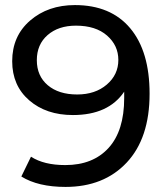

<svg xmlns="http://www.w3.org/2000/svg" viewBox="-20 -728 657 756"><path d="M275 -708Q416 -708 492.5 -617Q569 -526 569 -359Q569 -184 479 -88Q389 8 238 8Q130 8 64 -33L102 -111Q153 -78 237 -78Q346 -78 407.5 -145.5Q469 -213 469 -342V-367Q407 -275 267 -275Q162 -275 95 -333Q28 -391 28 -487Q28 -586 98.5 -647Q169 -708 275 -708ZM284 -356Q355 -356 400.5 -395Q446 -434 446 -492Q446 -549 401.5 -588Q357 -627 279 -627Q210 -627 167.5 -590Q125 -553 125 -491Q125 -429 168 -392.5Q211 -356 284 -356Z"/></svg>

Font: false
Style: Regular
Weight: 500
Designer: Julieta Ulanovsky
Foundry: Julieta Ulanovsky
Version: Version 7.222;hotconv 1.0.109;makeotfexe 2.5.65596